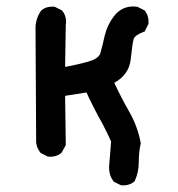

<svg xmlns="http://www.w3.org/2000/svg" viewBox="-20 -459 540 583"><path d="M346.2 103 326.7 93.3 325.2 92.8 324.7 91.3Q309.6 72.3 311.5 43.5L317.4 -29.3Q311.5 -42.5 305.4 -54.9Q299.3 -67.4 293 -79.8Q286.6 -92.3 279.3 -104.5Q274.4 -113.8 269.8 -122.8Q265.1 -131.8 260.5 -141.1Q255.9 -150.4 251.2 -159.7Q246.6 -168.9 242.7 -178.2L177.7 -168L179.7 -20.5V-19L179.2 -17.6L167.5 3.9L166.5 4.9L166 5.4Q158.2 12.2 148.2 14.9Q138.2 17.6 126.5 16.6H125.5L124.5 16.1L105 6.3L103.5 5.9L103 4.9Q97.7 -2 94.2 -9.5Q90.8 -17.1 89.8 -25.9V-26.4L87.9 -366.2Q86.9 -382.8 91.1 -397.7Q95.2 -412.6 104.5 -426.3L105 -426.8L105.5 -427.2Q113.3 -434.1 123.3 -436.8Q133.3 -439.5 145 -438.5H146L147 -438L166.5 -428.2L167.5 -427.7L168.5 -426.8Q183.6 -409.2 179.7 -383.3L177.7 -255.9Q186 -257.3 194.1 -259Q202.1 -260.7 210.4 -262.5Q218.8 -264.2 227.3 -266.4Q235.8 -268.6 244.6 -271Q263.2 -275.9 273.2 -283Q283.2 -290 285.2 -298.8Q288.1 -309.6 291.5 -323Q294.9 -336.4 298.3 -352.1Q306.2 -384.3 326.7 -410.6Q335.4 -421.9 346.4 -428.7Q357.4 -435.5 369.9 -438Q382.3 -440.4 396.5 -438.5H397.5L397.9 -438L417.5 -428.2L418.9 -427.7L419.4 -426.8Q432.6 -411.1 430.7 -387.2V-386.2L430.2 -385.3L420.4 -365.7L419.4 -363.3L417 -362.8Q389.6 -352.1 385.7 -340.3Q383.8 -333.5 381.6 -318.1Q379.4 -302.7 377 -279.8Q372.1 -232.4 327.1 -207.5Q347.7 -163.1 371.1 -122.1Q384.3 -99.6 393.3 -75.4Q402.3 -51.3 407.2 -25.4V-24.4V-22.9Q404.3 -9.8 402.8 4.2Q401.4 18.1 401.4 32.7Q401.4 64 389.2 90.3L388.7 91.3L387.7 92.3Q372.1 105.5 348.1 103.5H347.2Z"/></svg>

Font: NaikaiFont
Style: SemiBold
Weight: 600
Version: Version 1.89